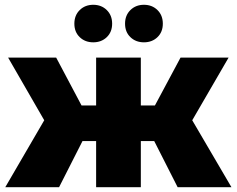

<svg xmlns="http://www.w3.org/2000/svg" viewBox="-20 -783 990 803"><path d="M625 -193H569V0H382V-193H325L227 0H2L165 -280L14 -542H215L321 -342H382V-542H569V-342H628L735 -542H936L784 -280L948 0H723ZM291 -684Q291 -719 313.5 -741Q336 -763 370 -763Q404 -763 426.5 -741Q449 -719 449 -684Q449 -649 426.5 -627.5Q404 -606 370 -606Q336 -606 313.5 -627.5Q291 -649 291 -684ZM503 -684Q503 -719 525.5 -741Q548 -763 582 -763Q616 -763 638.5 -741Q661 -719 661 -684Q661 -649 638.5 -627.5Q616 -606 582 -606Q548 -606 525.5 -627.5Q503 -649 503 -684Z"/></svg>

Font: CMG Sans ExtraBold
Style: Regular
Weight: 800
Designer: Julieta Ulanovsky
Foundry: Julieta Ulanovsky
Version: Version 7.200